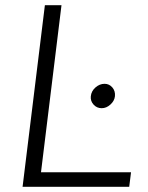

<svg xmlns="http://www.w3.org/2000/svg" viewBox="-20 -720 569 740"><path d="M67 0 153 -700H217L138 -56H485L478 0ZM372 -303Q353 -303 340.5 -317Q328 -331 330 -349Q332 -369 348 -383Q364 -397 383 -397Q401 -397 413 -383Q425 -369 423 -349Q421 -331 405.5 -317Q390 -303 372 -303Z"/></svg>

Font: Inclusive Sans Light
Style: Italic
Weight: 300
Italic angle: -7°
Designer: Olivia King
Foundry: Olivia King
Version: Version 2.004